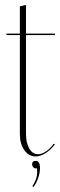

<svg xmlns="http://www.w3.org/2000/svg" viewBox="-20 -632 244 783"><path d="M125 6Q97 6 79 -20Q61 -46 61 -85V-489H6V-495H61V-606L86 -612V-495H204V-489H86V-86Q86 -49 99.5 -26Q113 -3 135 -3Q150 -3 167.5 -14.5Q185 -26 199 -46L204 -43Q186 -20 165 -7Q144 6 125 6ZM131 54Q129 55 126 55Q120 55 115.5 50Q111 45 111 38Q111 24 126 24Q143 24 143 54Q143 74 135 96Q127 118 116 131L112 127Q124 109 128.5 93Q133 77 131 54Z"/></svg>

Font: Moniqa Thin Display
Style: Regular
Weight: 100
Designer: Rajesh Rajput
Foundry: Rajesh Rajput
Version: Version 1.000